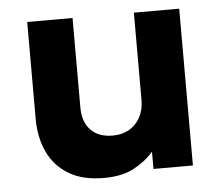

<svg xmlns="http://www.w3.org/2000/svg" viewBox="-43 -553 712 616"><g transform="rotate(-5 313.0 -245.0)"><path d="M268 15Q199.5 15 154.8 -12Q110 -39 88 -86Q66 -133 66 -192.5V-505H212V-216Q212 -171 236.8 -144.5Q261.5 -118 308 -118Q338 -118 361 -131.2Q384 -144.5 396.8 -168.5Q409.5 -192.5 409.5 -224V-505H555.5V0H428.5V-55.5Q402.5 -25.5 364.2 -5.2Q326 15 268 15Z"/></g></svg>

Font: Geologica Cursive SemiBold
Style: Regular
Weight: 600
Designer: Sindre Bremnes, Frode Helland
Foundry: Monokrom Skriftforlag AS
Version: Version 1.010;gftools[0.9.28]